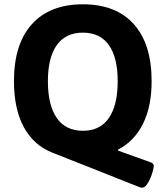

<svg xmlns="http://www.w3.org/2000/svg" viewBox="-20 -728 771 894"><path d="M366 -708Q520 -708 603 -615.5Q686 -523 686 -350Q686 -232 645.5 -151Q605 -70 529 -31V-27L682 28Q696 33 696 44Q696 50 692 66.5Q688 83 680.5 101Q673 119 663 132.5Q653 146 641 146Q638 146 634.5 145Q631 144 619.5 139.5Q608 135 583 125Q558 115 513.5 97.5Q469 80 399 52Q329 24 227 -16Q138 -50 91.5 -135Q45 -220 45 -350Q45 -523 128.5 -615.5Q212 -708 366 -708ZM366 -576Q286 -576 244.5 -518Q203 -460 203 -350Q203 -238 244.5 -178.5Q286 -119 366 -119Q446 -119 487 -178.5Q528 -238 528 -350Q528 -460 487 -518Q446 -576 366 -576Z"/></svg>

Font: Asap VF Beta
Style: Regular
Weight: 400
Designer: Pablo Cosgaya
Foundry: Pablo Cosgaya
Version: Version 1.007